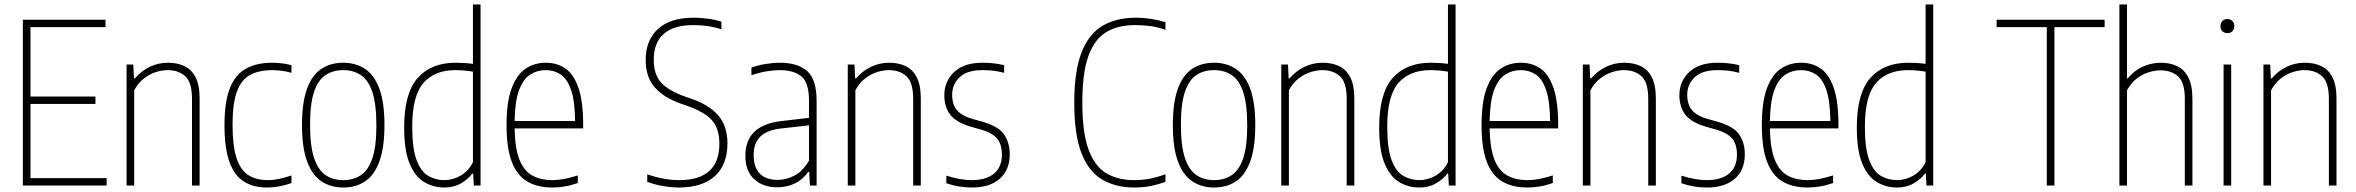

<svg xmlns="http://www.w3.org/2000/svg" viewBox="-20 -828 10516 857"><path d="M82 0V-740H451V-707H116V-397H406V-364H116V-33H456V0Z M545 0V-540H575L578 -478H582Q610 -511 648 -529.5Q686 -548 730 -548Q770 -548 802 -533.5Q834 -519 852.5 -484Q871 -449 871 -388V0H837V-387Q837 -460 807 -487.5Q777 -515 728 -515Q705 -515 677.5 -506.8Q650 -498.5 623.8 -478.8Q597.5 -459 579 -425V0Z M1172 9Q1111 9 1068.5 -17.8Q1026 -44.5 1004 -105.5Q982 -166.5 982 -270Q982 -373.5 1006.2 -434.5Q1030.5 -495.5 1078 -521.8Q1125.5 -548 1195 -548Q1214.5 -548 1237 -545.5Q1259.5 -543 1281 -537V-503Q1256.5 -510 1234 -512.5Q1211.5 -515 1197 -515Q1136.5 -515 1096.8 -493.8Q1057 -472.5 1037.5 -419.5Q1018 -366.5 1018 -272Q1018 -176.5 1035.8 -122.5Q1053.5 -68.5 1088.8 -46.2Q1124 -24 1176 -24Q1198 -24 1223.8 -29Q1249.5 -34 1281 -45V-11Q1225.5 9 1172 9Z M1512 9Q1457 9 1415.5 -18.2Q1374 -45.5 1351 -106.8Q1328 -168 1328 -270Q1328 -372 1350.8 -433Q1373.5 -494 1414.8 -521Q1456 -548 1512 -548Q1567 -548 1608.5 -521Q1650 -494 1673 -433Q1696 -372 1696 -270Q1696 -168 1673.2 -106.8Q1650.5 -45.5 1609.2 -18.2Q1568 9 1512 9ZM1512 -24Q1557 -24 1590.2 -45.8Q1623.5 -67.5 1641.8 -120.8Q1660 -174 1660 -268Q1660 -364 1641.8 -417.8Q1623.5 -471.5 1590.2 -493.2Q1557 -515 1512 -515Q1467 -515 1433.8 -493.5Q1400.5 -472 1382.2 -419Q1364 -366 1364 -272Q1364 -176 1382.2 -122Q1400.5 -68 1433.8 -46Q1467 -24 1512 -24Z M1963 9Q1915 9 1874.2 -14.8Q1833.5 -38.5 1808.8 -96.8Q1784 -155 1784 -259Q1784 -411.5 1844.2 -479.8Q1904.5 -548 2014 -548Q2032 -548 2052.5 -546.8Q2073 -545.5 2091 -543V-808H2125V0H2095L2092 -53H2088Q2070 -28.5 2038 -9.8Q2006 9 1963 9ZM1964 -24Q2001 -24 2036.2 -44.2Q2071.5 -64.5 2091 -104V-508Q2076 -511 2054 -513Q2032 -515 2013 -515Q1920 -515 1870 -457.8Q1820 -400.5 1820 -263Q1820 -165.5 1839.2 -114Q1858.5 -62.5 1891.2 -43.2Q1924 -24 1964 -24Z M2445 9Q2379 9 2333.5 -17.8Q2288 -44.5 2264.5 -105.5Q2241 -166.5 2241 -270Q2241 -373.5 2264 -434.5Q2287 -495.5 2326.5 -521.8Q2366 -548 2416 -548Q2466.5 -548 2504 -522Q2541.5 -496 2562.2 -435.2Q2583 -374.5 2583 -270V-255H2277Q2278.5 -167 2298 -116.8Q2317.5 -66.5 2354.8 -45.2Q2392 -24 2447 -24Q2470.5 -24 2497.2 -29Q2524 -34 2559 -45V-11Q2527 0 2499.2 4.5Q2471.5 9 2445 9ZM2416 -515Q2378 -515 2347 -495.5Q2316 -476 2297.2 -426.5Q2278.5 -377 2277 -288H2547Q2546 -377 2529 -426.5Q2512 -476 2482.8 -495.5Q2453.5 -515 2416 -515Z M3010 9Q2978.5 9 2941.5 2.8Q2904.5 -3.5 2869 -16V-50Q2908 -36.5 2943.8 -30.2Q2979.5 -24 3013 -24Q3100 -24 3145.5 -64.5Q3191 -105 3191 -186Q3191 -255 3157.2 -292Q3123.5 -329 3046 -356L3020 -365Q2943 -392 2902.5 -438.2Q2862 -484.5 2862 -560Q2862 -648.5 2917 -698.8Q2972 -749 3077 -749Q3106.5 -749 3140.5 -744.5Q3174.5 -740 3200 -731V-697Q3168 -707.5 3137.2 -711.8Q3106.5 -716 3075 -716Q2986 -716 2942 -676.2Q2898 -636.5 2898 -562Q2898 -496 2930.5 -459.8Q2963 -423.5 3038 -397L3064 -388Q3144.5 -360.5 3185.8 -313Q3227 -265.5 3227 -188Q3227 -93 3170.8 -42Q3114.5 9 3010 9Z M3449 8Q3386 8 3346.5 -28Q3307 -64 3307 -133Q3307 -270.5 3471 -288L3591 -302V-378Q3591 -459 3557 -487Q3523 -515 3460 -515Q3434 -515 3401 -509.5Q3368 -504 3334 -492V-526Q3361 -536.5 3396 -542.2Q3431 -548 3461 -548Q3540 -548 3582.5 -511Q3625 -474 3625 -377V0H3595L3592 -61H3588Q3563.5 -26.5 3527.8 -9.2Q3492 8 3449 8ZM3344 -137Q3344 -79.5 3372.2 -52.2Q3400.5 -25 3452 -25Q3486.5 -25 3524.2 -43.2Q3562 -61.5 3591 -111V-268.5L3470 -255Q3405 -248.5 3374.5 -219Q3344 -189.5 3344 -137Z M3764 0V-540H3794L3797 -478H3801Q3829 -511 3867 -529.5Q3905 -548 3949 -548Q3989 -548 4021 -533.5Q4053 -519 4071.5 -484Q4090 -449 4090 -388V0H4056V-387Q4056 -460 4026 -487.5Q3996 -515 3947 -515Q3924 -515 3896.5 -506.8Q3869 -498.5 3842.8 -478.8Q3816.5 -459 3798 -425V0Z M4317 9Q4287 9 4258.8 4Q4230.5 -1 4204 -10V-44Q4267 -24 4317 -24Q4381.5 -24 4416.8 -53.2Q4452 -82.5 4452 -137Q4452 -186.5 4428.8 -211.5Q4405.5 -236.5 4361 -249L4315 -262Q4247.5 -281.5 4221.2 -316.5Q4195 -351.5 4195 -403Q4195 -465.5 4239.2 -506.8Q4283.5 -548 4365 -548Q4393 -548 4416.2 -545.2Q4439.5 -542.5 4462 -537V-503Q4435 -510 4412.8 -512.5Q4390.5 -515 4365 -515Q4296 -515 4263 -483Q4230 -451 4230 -405Q4230 -361.5 4251.5 -336.2Q4273 -311 4318 -298L4364 -285Q4436 -265 4461.5 -228.2Q4487 -191.5 4487 -139Q4487 -69.5 4442.5 -30.2Q4398 9 4317 9Z M5043 9Q4961 9 4900.8 -25.8Q4840.5 -60.5 4807.8 -143Q4775 -225.5 4775 -369Q4775 -510.5 4807.5 -593.8Q4840 -677 4901.5 -713Q4963 -749 5050 -749Q5116 -749 5182 -729V-695Q5144.5 -708 5112.2 -712Q5080 -716 5046 -716Q4970.5 -716 4918 -684.8Q4865.5 -653.5 4838.2 -578.2Q4811 -503 4811 -371Q4811 -235.5 4839 -160Q4867 -84.5 4918.8 -54.2Q4970.5 -24 5042 -24Q5078 -24 5111 -30.2Q5144 -36.5 5182 -50V-16Q5153 -5.5 5118 1.8Q5083 9 5043 9Z M5399 9Q5344 9 5302.5 -18.2Q5261 -45.5 5238 -106.8Q5215 -168 5215 -270Q5215 -372 5237.8 -433Q5260.5 -494 5301.8 -521Q5343 -548 5399 -548Q5454 -548 5495.5 -521Q5537 -494 5560 -433Q5583 -372 5583 -270Q5583 -168 5560.2 -106.8Q5537.5 -45.5 5496.2 -18.2Q5455 9 5399 9ZM5399 -24Q5444 -24 5477.2 -45.8Q5510.5 -67.5 5528.8 -120.8Q5547 -174 5547 -268Q5547 -364 5528.8 -417.8Q5510.5 -471.5 5477.2 -493.2Q5444 -515 5399 -515Q5354 -515 5320.8 -493.5Q5287.5 -472 5269.2 -419Q5251 -366 5251 -272Q5251 -176 5269.2 -122Q5287.5 -68 5320.8 -46Q5354 -24 5399 -24Z M5699 0V-540H5729L5732 -478H5736Q5764 -511 5802 -529.5Q5840 -548 5884 -548Q5924 -548 5956 -533.5Q5988 -519 6006.5 -484Q6025 -449 6025 -388V0H5991V-387Q5991 -460 5961 -487.5Q5931 -515 5882 -515Q5859 -515 5831.5 -506.8Q5804 -498.5 5777.8 -478.8Q5751.5 -459 5733 -425V0Z M6315 9Q6267 9 6226.2 -14.8Q6185.5 -38.5 6160.8 -96.8Q6136 -155 6136 -259Q6136 -411.5 6196.2 -479.8Q6256.5 -548 6366 -548Q6384 -548 6404.5 -546.8Q6425 -545.5 6443 -543V-808H6477V0H6447L6444 -53H6440Q6422 -28.5 6390 -9.8Q6358 9 6315 9ZM6316 -24Q6353 -24 6388.2 -44.2Q6423.5 -64.5 6443 -104V-508Q6428 -511 6406 -513Q6384 -515 6365 -515Q6272 -515 6222 -457.8Q6172 -400.5 6172 -263Q6172 -165.5 6191.2 -114Q6210.5 -62.5 6243.2 -43.2Q6276 -24 6316 -24Z M6797 9Q6731 9 6685.5 -17.8Q6640 -44.5 6616.5 -105.5Q6593 -166.5 6593 -270Q6593 -373.5 6616 -434.5Q6639 -495.5 6678.5 -521.8Q6718 -548 6768 -548Q6818.5 -548 6856 -522Q6893.5 -496 6914.2 -435.2Q6935 -374.5 6935 -270V-255H6629Q6630.5 -167 6650 -116.8Q6669.5 -66.5 6706.8 -45.2Q6744 -24 6799 -24Q6822.5 -24 6849.2 -29Q6876 -34 6911 -45V-11Q6879 0 6851.2 4.5Q6823.5 9 6797 9ZM6768 -515Q6730 -515 6699 -495.5Q6668 -476 6649.2 -426.5Q6630.5 -377 6629 -288H6899Q6898 -377 6881 -426.5Q6864 -476 6834.8 -495.5Q6805.5 -515 6768 -515Z M7045 0V-540H7075L7078 -478H7082Q7110 -511 7148 -529.5Q7186 -548 7230 -548Q7270 -548 7302 -533.5Q7334 -519 7352.5 -484Q7371 -449 7371 -388V0H7337V-387Q7337 -460 7307 -487.5Q7277 -515 7228 -515Q7205 -515 7177.5 -506.8Q7150 -498.5 7123.8 -478.8Q7097.5 -459 7079 -425V0Z M7598 9Q7568 9 7539.8 4Q7511.5 -1 7485 -10V-44Q7548 -24 7598 -24Q7662.5 -24 7697.8 -53.2Q7733 -82.5 7733 -137Q7733 -186.5 7709.8 -211.5Q7686.5 -236.5 7642 -249L7596 -262Q7528.5 -281.5 7502.2 -316.5Q7476 -351.5 7476 -403Q7476 -465.5 7520.2 -506.8Q7564.5 -548 7646 -548Q7674 -548 7697.2 -545.2Q7720.5 -542.5 7743 -537V-503Q7716 -510 7693.8 -512.5Q7671.5 -515 7646 -515Q7577 -515 7544 -483Q7511 -451 7511 -405Q7511 -361.5 7532.5 -336.2Q7554 -311 7599 -298L7645 -285Q7717 -265 7742.5 -228.2Q7768 -191.5 7768 -139Q7768 -69.5 7723.5 -30.2Q7679 9 7598 9Z M8048 9Q7982 9 7936.5 -17.8Q7891 -44.5 7867.5 -105.5Q7844 -166.5 7844 -270Q7844 -373.5 7867 -434.5Q7890 -495.5 7929.5 -521.8Q7969 -548 8019 -548Q8069.5 -548 8107 -522Q8144.5 -496 8165.2 -435.2Q8186 -374.5 8186 -270V-255H7880Q7881.5 -167 7901 -116.8Q7920.5 -66.5 7957.8 -45.2Q7995 -24 8050 -24Q8073.5 -24 8100.2 -29Q8127 -34 8162 -45V-11Q8130 0 8102.2 4.5Q8074.5 9 8048 9ZM8019 -515Q7981 -515 7950 -495.5Q7919 -476 7900.2 -426.5Q7881.5 -377 7880 -288H8150Q8149 -377 8132 -426.5Q8115 -476 8085.8 -495.5Q8056.5 -515 8019 -515Z M8447 9Q8399 9 8358.2 -14.8Q8317.5 -38.5 8292.8 -96.8Q8268 -155 8268 -259Q8268 -411.5 8328.2 -479.8Q8388.5 -548 8498 -548Q8516 -548 8536.5 -546.8Q8557 -545.5 8575 -543V-808H8609V0H8579L8576 -53H8572Q8554 -28.5 8522 -9.8Q8490 9 8447 9ZM8448 -24Q8485 -24 8520.2 -44.2Q8555.5 -64.5 8575 -104V-508Q8560 -511 8538 -513Q8516 -515 8497 -515Q8404 -515 8354 -457.8Q8304 -400.5 8304 -263Q8304 -165.5 8323.2 -114Q8342.5 -62.5 8375.2 -43.2Q8408 -24 8448 -24Z M9116 0V-707H8892V-740H9374V-707H9150V0Z M9440 0V-808H9474V-478H9477Q9507 -514 9545.5 -531Q9584 -548 9625 -548Q9665 -548 9697 -533.2Q9729 -518.5 9747.5 -483Q9766 -447.5 9766 -385V0H9732V-387Q9732 -460 9702 -487Q9672 -514 9623 -514Q9600 -514 9572.5 -506Q9545 -498 9518.8 -478.5Q9492.5 -459 9474 -425V0Z M9905 0V-540H9939V0ZM9922 -680Q9908.5 -680 9899.8 -688.5Q9891 -697 9891 -711Q9891 -725.5 9899.8 -734.2Q9908.5 -743 9922 -743Q9935.5 -743 9944.2 -734.2Q9953 -725.5 9953 -711Q9953 -697 9944.2 -688.5Q9935.5 -680 9922 -680Z M10083 0V-540H10113L10116 -478H10120Q10148 -511 10186 -529.5Q10224 -548 10268 -548Q10308 -548 10340 -533.5Q10372 -519 10390.5 -484Q10409 -449 10409 -388V0H10375V-387Q10375 -460 10345 -487.5Q10315 -515 10266 -515Q10243 -515 10215.5 -506.8Q10188 -498.5 10161.8 -478.8Q10135.5 -459 10117 -425V0Z"/></svg>

Font: Encode Sans Condensed Thin
Style: Regular
Weight: 100
Width: 3
Designer: Multiple Designers
Foundry: Impallari Type
Version: Version 3.000; ttfautohint (v1.8.3) -l 8 -r 50 -G 200 -x 14 